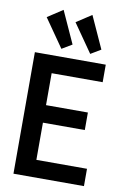

<svg xmlns="http://www.w3.org/2000/svg" viewBox="-94 -916 639 971"><g transform="rotate(10 225.0 -430.0)"><path d="M46 0V-624H410V-534H148V-370H363V-280H148V-89H408V0ZM175 -664 74 -809 152 -860 227 -695ZM323 -664 222 -809 300 -860 375 -695Z"/></g></svg>

Font: Inconsolata SemiCondensed Bold
Style: Regular
Weight: 700
Width: 4
Monospace: yes
Designer: Raph Levien, Cyreal, Brenton Simpson
Foundry: Raph Levien, Cyreal, Google
Version: Version 3.001; ttfautohint (v1.8.2.53-6de2)